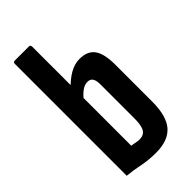

<svg xmlns="http://www.w3.org/2000/svg" viewBox="-219 -739 801 801"><g transform="rotate(-45 182.0 -338.5)"><path d="M192 6Q148 6 112 -1.5Q76 -9 37 -13V-672Q37 -683 46 -683H130Q139 -683 139 -672V-88Q150 -87 161 -84.5Q172 -82 182 -82Q207 -82 218 -99.5Q229 -117 229 -160V-359Q229 -384 221.5 -395Q214 -406 198 -406Q180 -406 162.5 -392.5Q145 -379 129 -357L123 -430Q155 -464 184 -480.5Q213 -497 242 -497Q289 -497 310 -468Q331 -439 331 -375V-157Q331 -71 297 -32.5Q263 6 192 6Z"/></g></svg>

Font: Sofia Sans Extra Condensed
Style: Bold
Weight: 700
Designer: Botio Nikoltchev, Ani Petrova
Foundry: lettersoup
Version: Version 4.101